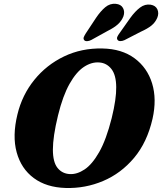

<svg xmlns="http://www.w3.org/2000/svg" viewBox="-20 -967 846 1002"><path d="M515 -714Q615.5 -712 682 -663Q748.5 -614 773.8 -531.8Q799 -449.5 776 -347Q748 -224.5 679.8 -143.2Q611.5 -62 518.2 -22.5Q425 17 322.5 14Q222 11 156.2 -37.8Q90.5 -86.5 67 -172Q43.5 -257.5 71 -370Q95.5 -471.5 159 -550Q222.5 -628.5 314.2 -672.5Q406 -716.5 515 -714ZM344.5 -58.5Q382 -56.5 421.5 -82.8Q461 -109 497.8 -173.5Q534.5 -238 563 -351Q575.5 -402 581.2 -442Q587 -482 586.5 -512.5Q586 -575.5 561.5 -606.8Q537 -638 499 -641Q458.5 -644.5 418.2 -618Q378 -591.5 343 -529.5Q308 -467.5 283 -365.5Q269 -308 262.5 -263.8Q256 -219.5 256 -186.5Q256 -121 280.2 -90.8Q304.5 -60.5 344.5 -58.5ZM481 -873.5Q504.5 -908.5 529.2 -929.2Q554 -950 584.5 -947Q611.5 -944.5 622 -925Q632.5 -905.5 624 -881.5Q614.5 -857.5 595 -840Q575.5 -822.5 541.5 -805.5L456.5 -758.5Q446 -753 435.2 -752.2Q424.5 -751.5 419.5 -757.5Q414 -764.5 417.2 -773Q420.5 -781.5 427.5 -792.5ZM660 -873.5Q685 -908 710.8 -927.5Q736.5 -947 766.5 -942.5Q792.5 -938 801.5 -917.8Q810.5 -897.5 800.5 -873.5Q790 -849.5 769.8 -833.2Q749.5 -817 715 -801.5L629.5 -757.5Q618.5 -752.5 608.2 -752.5Q598 -752.5 593.5 -759Q588.5 -766 592.2 -774.8Q596 -783.5 603.5 -793.5Z"/></svg>

Font: Fraunces 9pt Soft
Style: Bold Italic
Weight: 700
Italic angle: -16°
Version: Version 1.000;[b76b70a41]